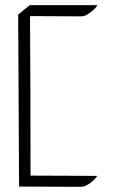

<svg xmlns="http://www.w3.org/2000/svg" viewBox="-20 -763 444 737"><path d="M95.2 -701.2Q97.2 -426.8 97.2 -88.9L353 -87.9Q347.2 -76.7 328.1 -62Q309.1 -47.4 294.9 -45.9Q54.2 -46.9 53.2 -46.9L49.8 -707L94.2 -743.2H354Q348.1 -731.9 328.9 -716.8Q309.6 -701.7 295.9 -700.2Q166 -701.2 95.2 -701.2Z"/></svg>

Font: Anticva
Style: Regular
Weight: 400
Version: Version 1.000